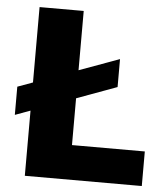

<svg xmlns="http://www.w3.org/2000/svg" viewBox="-51 -734 684 780"><g transform="rotate(5 291.5 -344.0)"><path d="M17 -243V-358L423 -506V-392ZM79 0V-688H259V-141H556V0Z"/></g></svg>

Font: Saira SemiExpanded
Style: Bold
Weight: 700
Width: 6
Designer: Hector Gatti with collaboration of the Omnibus-Type team
Foundry: Omnibus-Type
Version: Version 1.101